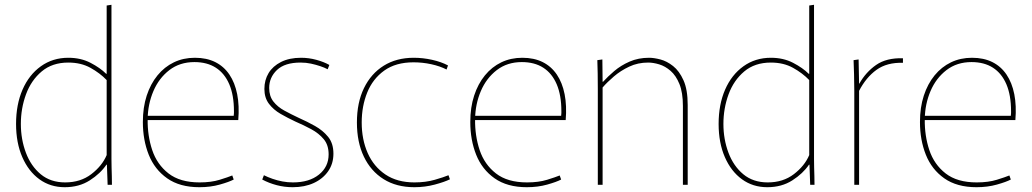

<svg xmlns="http://www.w3.org/2000/svg" viewBox="-20 -771 4307 801"><path d="M250 10Q190 10 144.5 -23Q99 -56 73 -115.5Q47 -175 47 -254Q47 -335 74 -397Q101 -459 150.5 -494.5Q200 -530 265 -530Q317 -530 357.5 -509Q398 -488 423 -463H425V-748L445 -751V-108Q445 -90 445.5 -72Q446 -54 446.5 -36.5Q447 -19 447 0H429L426 -84H424Q399 -47 354.5 -18.5Q310 10 250 10ZM252 -10Q316 -10 361 -44.5Q406 -79 425 -124V-437Q397 -466 357.5 -488Q318 -510 265 -510Q198 -510 154 -473Q110 -436 88.5 -377.5Q67 -319 67 -254Q67 -190 88 -134Q109 -78 150 -44Q191 -10 252 -10Z M812 10Q730 10 677.5 -27Q625 -64 600.5 -125.5Q576 -187 576 -262Q576 -323 592 -372Q608 -421 637 -456.5Q666 -492 705.5 -511Q745 -530 793 -530Q842 -530 878 -512Q914 -494 937 -460Q960 -426 969.5 -378Q979 -330 974 -270H591L596 -274Q595 -205 615 -145Q635 -85 683 -47.5Q731 -10 813 -10Q861 -10 896.5 -21Q932 -32 949 -39L955 -22Q936 -12 897 -1Q858 10 812 10ZM592 -288H955Q956 -294 956 -299.5Q956 -305 956 -307Q956 -374 936.5 -419.5Q917 -465 880.5 -488.5Q844 -512 791 -512Q730 -512 686.5 -478.5Q643 -445 620 -391Q597 -337 596 -275Z M1201 10Q1167 10 1134.5 1.5Q1102 -7 1074 -22L1081 -40Q1097 -32 1117 -25Q1137 -18 1158.5 -14Q1180 -10 1202 -10Q1270 -10 1310.5 -42.5Q1351 -75 1351 -127Q1351 -166 1330.5 -190.5Q1310 -215 1278.5 -232Q1247 -249 1212 -264Q1180 -279 1150.5 -296Q1121 -313 1102 -338Q1083 -363 1083 -400Q1083 -437 1100.5 -466Q1118 -495 1152.5 -512.5Q1187 -530 1236 -530Q1268 -530 1299.5 -521.5Q1331 -513 1354 -500L1347 -482Q1334 -489 1316 -495Q1298 -501 1277.5 -505.5Q1257 -510 1234 -510Q1168 -510 1135.5 -479Q1103 -448 1103 -404Q1103 -370 1120.5 -347.5Q1138 -325 1166.5 -309.5Q1195 -294 1227 -279Q1261 -264 1294 -245.5Q1327 -227 1349 -200Q1371 -173 1371 -130Q1371 -88 1349 -56.5Q1327 -25 1289 -7.5Q1251 10 1201 10Z M1709 10Q1634 10 1580.5 -23.5Q1527 -57 1498 -117.5Q1469 -178 1469 -260Q1469 -343 1498.5 -403.5Q1528 -464 1581 -497Q1634 -530 1706 -530Q1744 -530 1782.5 -521.5Q1821 -513 1849 -498L1843 -481Q1816 -495 1779.5 -503Q1743 -511 1705 -511Q1631 -511 1583 -476.5Q1535 -442 1512 -385Q1489 -328 1489 -260Q1489 -189 1514 -132.5Q1539 -76 1588 -43Q1637 -10 1709 -10Q1756 -10 1794 -21Q1832 -32 1851 -40L1857 -23Q1835 -12 1794 -1Q1753 10 1709 10Z M2178 10Q2096 10 2043.5 -27Q1991 -64 1966.5 -125.5Q1942 -187 1942 -262Q1942 -323 1958 -372Q1974 -421 2003 -456.5Q2032 -492 2071.5 -511Q2111 -530 2159 -530Q2208 -530 2244 -512Q2280 -494 2303 -460Q2326 -426 2335.5 -378Q2345 -330 2340 -270H1957L1962 -274Q1961 -205 1981 -145Q2001 -85 2049 -47.5Q2097 -10 2179 -10Q2227 -10 2262.5 -21Q2298 -32 2315 -39L2321 -22Q2302 -12 2263 -1Q2224 10 2178 10ZM1958 -288H2321Q2322 -294 2322 -299.5Q2322 -305 2322 -307Q2322 -374 2302.5 -419.5Q2283 -465 2246.5 -488.5Q2210 -512 2157 -512Q2096 -512 2052.5 -478.5Q2009 -445 1986 -391Q1963 -337 1962 -275Z M2474 -400Q2474 -436 2473.5 -464Q2473 -492 2472 -520L2493 -523L2494 -430H2496Q2515 -451 2542.5 -474.5Q2570 -498 2606.5 -514Q2643 -530 2688 -530Q2708 -530 2735 -523Q2762 -516 2788 -495.5Q2814 -475 2831.5 -436Q2849 -397 2849 -333V0H2829V-329Q2829 -385 2814.5 -420.5Q2800 -456 2777.5 -475.5Q2755 -495 2730 -502.5Q2705 -510 2684 -510Q2641 -510 2605 -493Q2569 -476 2541 -452Q2513 -428 2494 -406V0H2474Z M3181 10Q3121 10 3075.5 -23Q3030 -56 3004 -115.5Q2978 -175 2978 -254Q2978 -335 3005 -397Q3032 -459 3081.5 -494.5Q3131 -530 3196 -530Q3248 -530 3288.5 -509Q3329 -488 3354 -463H3356V-748L3376 -751V-108Q3376 -90 3376.5 -72Q3377 -54 3377.5 -36.5Q3378 -19 3378 0H3360L3357 -84H3355Q3330 -47 3285.5 -18.5Q3241 10 3181 10ZM3183 -10Q3247 -10 3292 -44.5Q3337 -79 3356 -124V-437Q3328 -466 3288.5 -488Q3249 -510 3196 -510Q3129 -510 3085 -473Q3041 -436 3019.5 -377.5Q2998 -319 2998 -254Q2998 -190 3019 -134Q3040 -78 3081 -44Q3122 -10 3183 -10Z M3544 0V-392Q3544 -430 3543 -460.5Q3542 -491 3541 -520L3562 -523L3564 -422H3565Q3592 -470 3635 -500Q3678 -530 3747 -528V-509Q3680 -511 3636.5 -479.5Q3593 -448 3564 -392V0Z M4054 10Q3972 10 3919.5 -27Q3867 -64 3842.5 -125.5Q3818 -187 3818 -262Q3818 -323 3834 -372Q3850 -421 3879 -456.5Q3908 -492 3947.5 -511Q3987 -530 4035 -530Q4084 -530 4120 -512Q4156 -494 4179 -460Q4202 -426 4211.5 -378Q4221 -330 4216 -270H3833L3838 -274Q3837 -205 3857 -145Q3877 -85 3925 -47.5Q3973 -10 4055 -10Q4103 -10 4138.5 -21Q4174 -32 4191 -39L4197 -22Q4178 -12 4139 -1Q4100 10 4054 10ZM3834 -288H4197Q4198 -294 4198 -299.5Q4198 -305 4198 -307Q4198 -374 4178.5 -419.5Q4159 -465 4122.5 -488.5Q4086 -512 4033 -512Q3972 -512 3928.5 -478.5Q3885 -445 3862 -391Q3839 -337 3838 -275Z"/></svg>

Font: Murecho Thin Thin
Style: Regular
Weight: 250
Version: Version 1.010